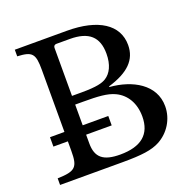

<svg xmlns="http://www.w3.org/2000/svg" viewBox="-134 -904 1035 1037"><g transform="rotate(-20 383.5 -385.0)"><path d="M398 0H38V-38C141 -41 158 -58 158 -152V-261H263V-207H75V-261H158V-618C158 -711 144 -728 58 -732V-770H357C537 -770 642 -702 642 -585C642 -500 586 -445 469 -410V-406C598 -396 717 -331 717 -206C717 -131 674 -65 612 -32C567 -8 509 0 398 0ZM400 -43C521 -43 582 -94 582 -196C582 -273 547 -330 490 -357C448 -377 393 -380 308 -380H263V-261H410V-207H263V-157C263 -76 303 -43 400 -43ZM319 -430C406 -430 439 -440 460 -453C494 -474 516 -517 516 -581C516 -677 466 -723 357 -723H280C269 -723 263 -716 263 -706V-430Z"/></g></svg>

Font: Libre Baskerville
Style: Regular
Weight: 400
Designer: Pablo Impallari, Rodrigo Fuenzalida
Foundry: Pablo Impallari, Rodrigo Fuenzalida
Version: Version 1.051;Glyphs 3.2.3 (3260)